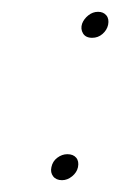

<svg xmlns="http://www.w3.org/2000/svg" viewBox="-20 -427 204 325"><path d="M112 -144Q114 -154 109 -160Q104 -166 94 -166Q85 -166 77 -160Q69 -154 67 -144Q65 -135 70 -128.5Q75 -122 85 -122Q94 -122 102 -128.5Q110 -135 112 -144ZM163 -385Q165 -395 160 -401Q155 -407 146 -407Q137 -407 129.5 -401Q122 -395 119 -387Q116 -378 120.5 -370.5Q125 -363 136 -363Q146 -363 153.5 -369.5Q161 -376 163 -385Z"/></svg>

Font: Advent Pro ExtraLight
Style: Italic
Weight: 250
Italic angle: -12°
Version: Version 3.000